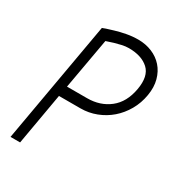

<svg xmlns="http://www.w3.org/2000/svg" viewBox="-171 -815 843 920"><g transform="rotate(30 250.0 -355.0)"><path d="M306 -652Q288 -652 268 -647.5Q248 -643 231 -638Q211 -632 191 -625L141 -344H252Q324 -344 375 -384Q426 -424 440 -503Q454 -581 415.5 -616.5Q377 -652 306 -652ZM325 -710Q366 -710 401 -695.5Q436 -681 460 -654Q484 -627 494.5 -588.5Q505 -550 497 -503Q489 -455 466 -415Q443 -375 410 -346.5Q377 -318 335.5 -302Q294 -286 249 -286H130L80 0H27L145 -671Q172 -681 203 -690Q229 -698 261 -704Q293 -710 325 -710Z"/></g></svg>

Font: Marvel
Style: Italic
Weight: 400
Italic angle: -12°
Designer: Carolina Trebol
Foundry: Carolina Trebol
Version: Version 1.001